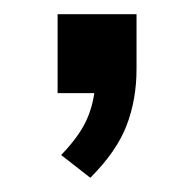

<svg xmlns="http://www.w3.org/2000/svg" viewBox="-20 -131 273 270"><path d="M107 119 66 87Q94 58 104 32.5Q114 7 114 -20L134 0H61V-111H172V-34Q172 9 158 45.5Q144 82 107 119Z"/></svg>

Font: Mulish Medium
Style: Regular
Weight: 500
Designer: Vernon Adams
Foundry: Vernon Adams
Version: Version 3.603; ttfautohint (v1.8.3)